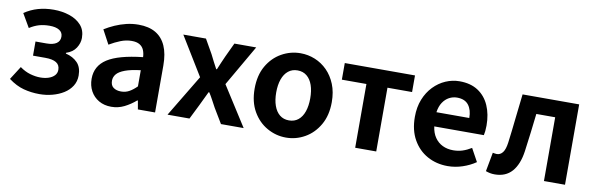

<svg xmlns="http://www.w3.org/2000/svg" viewBox="-44 -939 4077 1317"><g transform="rotate(10 1994.5 -280.5)"><path d="M250 13.8Q192.7 13.8 139.9 -0.3Q87.1 -14.3 34 -53.9L93.2 -146.7Q128.3 -121.1 165.7 -110.3Q203.1 -99.6 235.8 -99.6Q268.6 -99.6 294.4 -108.3Q320.1 -117.1 335 -133.3Q349.9 -149.5 349.9 -172.6Q349.9 -206.7 324 -222.5Q298.2 -238.4 248 -238.4H161.9V-336.9H237.6Q284.2 -336.9 307.8 -353.3Q331.3 -369.6 331.3 -399.9Q331.3 -429.5 306.9 -444.8Q282.4 -460.2 238.9 -460.2Q198.7 -460.2 166 -450.7Q133.4 -441.1 100.4 -420L45.3 -514.7Q89.2 -544.6 139.8 -559.1Q190.4 -573.5 248.2 -573.5Q306.9 -573.5 357.9 -556.6Q408.9 -539.6 440.1 -505Q471.3 -470.3 471.3 -415.9Q471.3 -379.9 449.5 -345.8Q427.7 -311.7 381.3 -296.8V-291.8Q432.5 -279.3 463.2 -247.4Q493.9 -215.6 493.9 -158.2Q493.9 -117.1 473.5 -84.9Q453 -52.6 418.3 -30.9Q383.6 -9.2 340.1 2.3Q296.5 13.8 250 13.8Z M750.4 13.8Q700.9 13.8 663.6 -7.9Q626.4 -29.5 605.8 -67.2Q585.2 -105 585.2 -152.6Q585.2 -242.2 661.9 -291.6Q738.7 -341 907.3 -359.4Q906.2 -386.8 897.1 -408.6Q888 -430.4 867.4 -442.9Q846.8 -455.5 812.1 -455.5Q773.3 -455.5 735.3 -440.5Q697.3 -425.6 658 -402.4L605.7 -500.1Q639.1 -520.7 676.2 -537.1Q713.3 -553.4 754.3 -563.5Q795.3 -573.5 839.1 -573.5Q910.4 -573.5 958 -545.7Q1005.6 -517.8 1029.9 -463Q1054.1 -408.3 1054.1 -327V0H934.4L923.9 -59.9H919.4Q883.3 -28.4 841 -7.3Q798.8 13.8 750.4 13.8ZM798.7 -101.1Q830.1 -101.1 855.6 -115.4Q881.1 -129.7 907.3 -155.8V-268.4Q839.4 -260.3 799.2 -245.2Q759 -230.1 742.1 -209.7Q725.1 -189.3 725.1 -163.8Q725.1 -130.8 745.7 -116Q766.3 -101.1 798.7 -101.1Z M1140.8 0 1316.3 -291.4 1152.1 -559.8H1309.9L1366.1 -461.1Q1377.8 -436.8 1390.3 -413Q1402.9 -389.3 1415.5 -365.5H1420.3Q1429.6 -389.3 1440.4 -413Q1451.2 -436.8 1461.5 -461.1L1507.9 -559.8H1659.8L1495.6 -275.3L1671.1 0H1513.1L1451 -103.4Q1437.8 -127.6 1424.5 -152.5Q1411.3 -177.4 1396.6 -200.4H1391.6Q1380.3 -177.4 1368.7 -152.9Q1357.1 -128.4 1345 -103.4L1293.7 0Z M1967.3 13.8Q1897.3 13.8 1835.6 -21.1Q1773.9 -55.9 1736 -121.7Q1698.2 -187.5 1698.2 -279.9Q1698.2 -372.8 1736 -438.4Q1773.9 -503.9 1835.6 -538.7Q1897.3 -573.5 1967.3 -573.5Q2019.7 -573.5 2068.1 -553.9Q2116.4 -534.2 2154 -496.4Q2191.6 -458.5 2213.6 -404.2Q2235.6 -349.8 2235.6 -279.9Q2235.6 -187.5 2197.6 -121.7Q2159.7 -55.9 2098.5 -21.1Q2037.3 13.8 1967.3 13.8ZM1967.3 -105.8Q2005.3 -105.8 2031.9 -127.3Q2058.5 -148.9 2072 -188.2Q2085.5 -227.4 2085.5 -279.9Q2085.5 -332.7 2072 -371.7Q2058.5 -410.7 2031.9 -432.3Q2005.3 -454 1967.3 -454Q1929.2 -454 1902.7 -432.3Q1876.1 -410.7 1862.3 -371.7Q1848.5 -332.7 1848.5 -279.9Q1848.5 -227.4 1862.3 -188.2Q1876.1 -148.9 1902.7 -127.3Q1929.2 -105.8 1967.3 -105.8Z M2447.9 0V-444.1H2276.8V-559.8H2765.9V-444.1H2594.5V0Z M3093.4 13.8Q3014.9 13.8 2951.7 -21.2Q2888.5 -56.1 2851.4 -121.9Q2814.2 -187.7 2814.2 -279.9Q2814.2 -348.1 2835.8 -402.2Q2857.4 -456.3 2894.6 -494.8Q2931.8 -533.2 2978.5 -553.4Q3025.3 -573.5 3074.7 -573.5Q3152.1 -573.5 3204 -539.3Q3255.9 -505.1 3282.4 -444.7Q3308.8 -384.4 3308.8 -306.4Q3308.8 -285.9 3306.9 -267.6Q3304.9 -249.4 3302.1 -238.4H2956.7Q2962.9 -192.8 2984.2 -162.1Q3005.4 -131.4 3038.1 -115.5Q3070.8 -99.6 3112.6 -99.6Q3146.6 -99.6 3177 -109.4Q3207.3 -119.3 3238.1 -138.2L3287.6 -47.9Q3246.7 -19.8 3196 -3Q3145.4 13.8 3093.4 13.8ZM2954.4 -336.9H3183.3Q3183.3 -393.2 3157.4 -426.7Q3131.6 -460.2 3077.1 -460.2Q3048 -460.2 3022.2 -446.4Q2996.4 -432.6 2978.4 -405.4Q2960.4 -378.2 2954.4 -336.9Z M3421.5 13.8Q3403.3 13.8 3388.6 10.7Q3374 7.7 3359 2.3L3383.6 -130.2Q3390.1 -129.2 3396.7 -127.7Q3403.3 -126.2 3411 -126.2Q3436.2 -126.2 3452.8 -147.7Q3469.4 -169.2 3475.9 -218.9Q3486.9 -303.9 3495.9 -389.5Q3505 -475 3515.2 -559.8H3909.4V0H3762.7V-444.1H3631.3Q3623.7 -377.8 3615.7 -311.5Q3607.8 -245.1 3598.4 -178.6Q3585.2 -85.4 3541.4 -35.8Q3497.5 13.8 3421.5 13.8Z"/></g></svg>

Font: Noto Sans SC Thin
Style: Regular
Weight: 100
Designer: Ryoko NISHIZUKA 西塚涼子 (kana, bopomofo & ideographs); Paul D. Hunt (Latin, Greek & Cyrillic); Sandoll Communications 산돌커뮤니
Foundry: Adobe
Version: Version 2.004-H2;hotconv 1.0.118;makeotfexe 2.5.65603